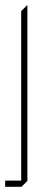

<svg xmlns="http://www.w3.org/2000/svg" viewBox="-32 -523 179 743"><path d="M50 200V-480L73 -503H74V177L51 200ZM-12 200V176H50V200Z"/></svg>

Font: Foldit Thin
Style: Regular
Weight: 100
Designer: Sophia Tai
Foundry: Sophia Tai
Version: Version 1.003